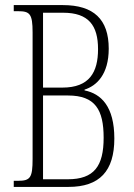

<svg xmlns="http://www.w3.org/2000/svg" viewBox="-20 -734 526 754"><path d="M34 0H249C371 0 429 -62 429 -190C429 -316 377 -366 312 -379V-382C359 -397 407 -441 407 -543C407 -658 348 -714 227 -714H34V-690H51C97 -690 108 -680 108 -607V-110C108 -36 99 -24 51 -24H34ZM225 -390H149V-684H228C328 -684 365 -634 365 -541C365 -450 331 -390 225 -390ZM246 -30H149V-359H247C354 -359 387 -303 387 -193C387 -82 350 -30 246 -30Z"/></svg>

Font: Noto Serif Sinhala ExtraCondensed ExtraLight
Style: Regular
Weight: 200
Width: 2
Designer: Jelle Bosma - Monotype Design Team
Foundry: Monotype Imaging Inc.
Version: Version 2.007